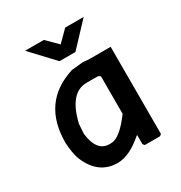

<svg xmlns="http://www.w3.org/2000/svg" viewBox="-165 -808 881 936"><g transform="rotate(-30 275.0 -340.0)"><path d="M481 -498V-10.3Q481 -5.4 471.2 0H388.2Q383.3 0 377.9 -10.3V-59.6H374.5Q295.9 9.8 228.5 9.8Q120.6 9.8 72.8 -106.4Q59.6 -142.6 56.2 -202.6Q56.2 -430.7 261.7 -494.6Q269 -494.6 324.7 -501Q353 -498 368.2 -498ZM155.8 -195.8Q168.5 -89.8 238.8 -89.8H248.5Q297.4 -89.8 368.2 -186V-395Q364.7 -404.8 348.1 -404.8H292Q195.3 -404.8 159.2 -249ZM230 -562 109.9 -689.9H215.8L275.9 -629.9L335.9 -689.9H439.9L319.8 -562ZM0 -496.1Z"/></g></svg>

Font: Code New Roman
Style: Bold
Weight: 700
Monospace: yes
Designer: Sam Radian
Foundry: Code New Roman
Version: Version 1.508 October 19, 2014